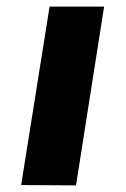

<svg xmlns="http://www.w3.org/2000/svg" viewBox="-20 -561 381 581"><path d="M210 0 44 -1 130 -541H295Z"/></svg>

Font: Georama ExtraExtended SemiBold
Style: Italic
Weight: 600
Width: 8
Italic angle: -9°
Designer: Jean-Baptiste Levee
Foundry: Production Type
Version: Version 1.000